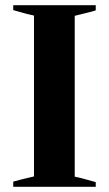

<svg xmlns="http://www.w3.org/2000/svg" viewBox="-20 -720 420 740"><path d="M31 -20Q63 -29 111 -40V-660Q89 -664 31 -681V-700H349V-680Q337 -676 318.5 -671.5Q300 -667 292 -665L268 -659V-39Q291 -35 349 -18V0H31Z"/></svg>

Font: Trirong Bold
Style: Regular
Weight: 700
Designer: Katatrad Team
Foundry: CadsonDemak
Version: Version 1.000